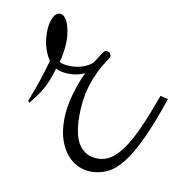

<svg xmlns="http://www.w3.org/2000/svg" viewBox="-52 -444 459 467"><g transform="rotate(10 177.5 -210.5)"><path d="M74.2 -259.8Q69.3 -242.7 64.5 -230.5Q59.6 -218.3 53.7 -207.8Q47.9 -197.3 40.8 -187.7Q33.7 -178.2 24.9 -167L21 -170.9Q32.2 -199.7 40.8 -225.1Q49.3 -250.5 56.2 -275.9Q48.3 -287.1 42.7 -304Q37.1 -320.8 37.1 -344.2Q37.1 -365.2 43.7 -379.2Q50.3 -393.1 61 -393.1Q66.9 -393.1 72 -387.7Q77.1 -382.3 80.6 -373.5Q84 -364.7 85.9 -353.3Q87.9 -341.8 87.9 -329.1Q87.9 -323.2 87.2 -316.4Q86.4 -309.6 85.4 -302.5Q84.5 -295.4 83 -288.8Q81.5 -282.2 80.1 -277.8Q83 -275.4 89.6 -273.7Q96.2 -272 106.9 -272Q125.5 -272 139.6 -277.3Q153.8 -282.7 162.1 -291Q169.4 -302.7 173.6 -309.1Q177.7 -315.4 180.2 -318.6Q182.6 -321.8 183.8 -322.5Q185.1 -323.2 187 -323.2Q192.4 -323.2 195.8 -320.3Q199.2 -317.4 199.2 -312Q199.2 -310.5 197.8 -308.1Q196.3 -305.7 193.8 -301.8Q173.3 -272 161.6 -236.3Q149.9 -200.7 149.9 -157.2Q149.9 -106.9 166.3 -84.5Q182.6 -62 212.9 -62Q229.5 -62 244.6 -72Q259.8 -82 274.4 -103.3Q289.1 -124.5 304 -158Q318.8 -191.4 335.9 -238.8L355 -233.9Q334 -171.9 315.4 -132.1Q296.9 -92.3 278.8 -69.1Q260.7 -45.9 241.7 -36.9Q222.7 -27.8 200.2 -27.8Q186 -27.8 170.9 -34.2Q155.8 -40.5 143.3 -54.2Q130.9 -67.9 123 -89.6Q115.2 -111.3 115.2 -142.1Q115.2 -157.2 117.9 -173.6Q120.6 -189.9 125 -205.3Q129.4 -220.7 134.8 -235.1Q140.1 -249.5 146 -261.2Q128.4 -252.9 107.9 -252.9Q87.9 -252.9 74.2 -259.8Z"/></g></svg>

Font: Clicker Script
Style: Regular
Weight: 400
Designer: Astigmatic (AOETI)
Foundry: Astigmatic (AOETI)
Version: Version 1.000